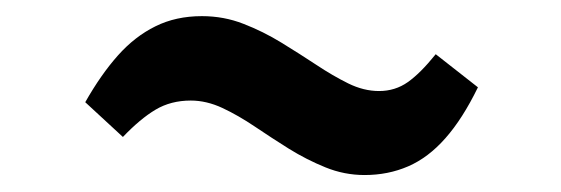

<svg xmlns="http://www.w3.org/2000/svg" viewBox="-20 -398 678 232"><path d="M420.5 -186.5Q396 -186.5 373.2 -195.8Q350.5 -205 329.2 -218.2Q308 -231.5 288 -245Q268 -258.5 248.8 -267.5Q229.5 -276.5 210.5 -276.5Q186.5 -276.5 168 -265.5Q149.5 -254.5 128.5 -232.5L83 -274.5Q102 -308 122.5 -331Q143 -354 167.8 -366.2Q192.5 -378.5 224 -378.5Q250.5 -378.5 274.2 -369.2Q298 -360 320 -346.5Q342 -333 362 -319.8Q382 -306.5 400.8 -297.2Q419.5 -288 438 -288Q457.5 -288 472.8 -298.8Q488 -309.5 506.5 -332.5L557.5 -292.5Q539 -254.5 518.2 -231Q497.5 -207.5 473.2 -197Q449 -186.5 420.5 -186.5Z"/></svg>

Font: Merriweather 24pt ExtraBold
Style: Italic
Weight: 800
Italic angle: -7.8°
Version: Version 2.101